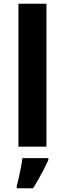

<svg xmlns="http://www.w3.org/2000/svg" viewBox="-20 -780 345 1021"><path d="M227 0H78V-760H227ZM237 71Q227 93 214.5 117.5Q202 142 187.5 168Q173 194 156 221H69V208Q75 188 80.5 162Q86 136 91.5 109Q97 82 99 61H237Z"/></svg>

Font: Noto Sans Thaana
Style: Regular
Weight: 400
Designer: Monotype Design Team
Foundry: Monotype Imaging Inc.
Version: Version 2.001